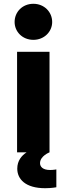

<svg xmlns="http://www.w3.org/2000/svg" viewBox="-20 -803 351 1012"><path d="M156 -593C213 -593 255 -636 255 -687C255 -740 213 -783 156 -783C98 -783 57 -740 57 -687C57 -636 98 -593 156 -593ZM218 189C252 189 277 184 277 184V90C277 90 261 93 244 93C206 93 191 76 191 57C191 19 241 0 241 0V-530H70V0H120C94 17 71 44 71 86C71 141 114 189 218 189Z"/></svg>

Font: Be Vietnam Pro ExtraBold
Style: Regular
Weight: 800
Designer: Lam Bao, Tony Le, Vietanh Nguyen
Foundry: Yellow Type Foundry
Version: Version 1.002